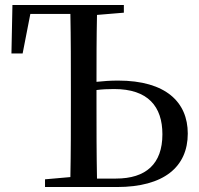

<svg xmlns="http://www.w3.org/2000/svg" viewBox="-20 -752 801 772"><path d="M161 0H450C639 0 735 -81 735 -215C735 -341 647 -428 455 -428C424 -428 396 -426 368 -423C368 -508 368 -600 370 -692L478 -701V-732H30L26 -537H71L102 -696H263C265 -596 265 -494 265 -392V-339C265 -239 265 -140 263 -40L161 -31ZM368 -390C391 -393 414 -394 439 -394C575 -394 633 -324 633 -212C633 -93 567 -34 446 -34H370C368 -134 368 -237 368 -339Z"/></svg>

Font: Noto Serif KR Medium
Style: Regular
Weight: 500
Designer: Ryoko NISHIZUKA 西塚涼子 (kana & ideographs); Frank Grießhammer (Latin, Greek & Cyrillic); Wenlong ZHANG 张文龙 (bopomofo); San
Foundry: Adobe
Version: Version 2.001;hotconv 1.1.0;makeotfexe 2.6.0